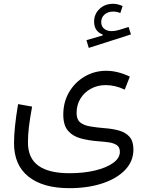

<svg xmlns="http://www.w3.org/2000/svg" viewBox="-20 -776 778 1016"><path d="M628.9 -744.1 616.7 -707Q598.1 -714.8 579.1 -714.8Q551.3 -714.8 533.4 -699.2Q515.6 -683.6 515.6 -659.2Q515.6 -636.7 531 -624Q546.4 -611.3 571.3 -611.3Q589.4 -611.3 610.4 -617.7L660.6 -633.3L672.9 -593.8L449.7 -522.5L437.5 -563.5L523.4 -588.4V-593.3Q478 -610.4 478 -661.6Q478 -701.7 506.6 -728.8Q535.2 -755.9 578.6 -755.9Q591.3 -755.9 603.8 -752.7Q616.2 -749.5 628.9 -744.1ZM667 -370.6 640.1 -301.8Q589.4 -325.7 539.1 -325.7Q496.1 -325.7 461.2 -306.6Q426.3 -287.6 405.8 -254.4Q385.3 -221.2 385.3 -177.7Q385.3 -144.5 403.6 -128.9Q421.9 -113.3 455.1 -107.4Q488.3 -101.6 533.7 -97.7Q576.2 -94.7 610.6 -85Q645 -75.2 665.5 -52Q686 -28.8 686 15.6Q686 77.1 642.3 123Q598.6 168.9 522 194.3Q445.3 219.7 346.7 219.7Q207.5 219.7 130.9 158.7Q54.2 97.7 54.2 -18.1Q54.2 -58.6 59.6 -110.1Q64.9 -161.6 75.7 -225.1L149.9 -211.9Q137.7 -145.5 132.8 -103Q127.9 -60.5 127.9 -22.5Q127.9 61 183.1 100.8Q238.3 140.6 347.2 140.6Q422.4 140.6 482.7 126.2Q543 111.8 578.6 86.2Q614.3 60.5 614.3 27.8Q614.3 3.4 598.6 -7.6Q583 -18.6 557.4 -22.5Q531.7 -26.4 501.5 -28.3Q449.7 -32.2 407.2 -43.7Q364.7 -55.2 339.8 -84.2Q314.9 -113.3 314.9 -169.4Q314.9 -235.8 345.5 -288.1Q376 -340.3 427.7 -370.8Q479.5 -401.4 542.5 -401.4Q602.5 -401.4 667 -370.6Z"/></svg>

Font: Estedad-FD Regular
Style: FD-Regular
Weight: 400
Designer: Amin Abedi
Version: Version 7.3